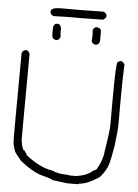

<svg xmlns="http://www.w3.org/2000/svg" viewBox="-59 -952 705 982"><g transform="rotate(5 293.0 -460.5)"><path d="M54.7 -675.8Q66.9 -675.8 74.2 -658.2Q72.3 -429.2 72.3 -308.6V-212.9Q80.6 -164.1 89.8 -164.1Q92.3 -164.1 107.4 -138.7Q180.2 -82.5 240.2 -74.2Q273.9 -58.6 326.2 -58.6Q326.2 -56.6 334 -56.6H365.2Q411.1 -62.5 439.5 -82Q439.5 -85.9 466.8 -99.6Q497.1 -150.9 500 -193.4Q517.6 -300.8 517.6 -334V-453.1Q517.6 -656.2 527.3 -656.2Q537.1 -662.1 543 -662.1Q552.7 -662.1 562.5 -646.5Q558.6 -568.4 558.6 -464.8V-343.8Q558.6 -306.2 548.8 -230.5Q538.6 -166.5 529.3 -132.8Q520.5 -108.4 515.6 -101.6Q497.1 -69.8 482.4 -58.6Q420.4 -19.5 384.8 -19.5Q384.8 -15.6 375 -15.6H322.3L246.1 -25.4Q246.1 -30.8 181.6 -46.9Q132.8 -64.9 78.1 -109.4Q48.3 -144.5 43 -156.2Q33.2 -187 33.2 -189.5Q31.2 -203.6 31.2 -224.6V-318.4Q31.2 -434.6 33.2 -658.2Q39.6 -675.8 54.7 -675.8ZM203.1 -824.2Q218.8 -824.2 222.7 -802.7V-779.3Q222.7 -771 224.6 -757.8Q218.3 -740.2 203.1 -740.2Q181.6 -743.7 181.6 -765.6V-802.7Q185.1 -824.2 203.1 -824.2ZM406.2 -824.2Q427.7 -820.8 427.7 -802.7V-755.9Q424.3 -734.4 406.2 -734.4Q393.1 -734.4 384.8 -750L386.7 -773.4V-785.2Q386.7 -793.5 384.8 -806.6Q391.1 -824.2 406.2 -824.2ZM431.6 -906.2Q449.2 -899.9 449.2 -884.8Q449.2 -875 433.6 -865.2Q359.9 -863.3 322.3 -863.3H250Q223.1 -863.3 179.7 -861.3Q162.1 -867.7 162.1 -882.8Q162.1 -904.3 212.9 -904.3H316.4Q355 -904.3 431.6 -906.2Z"/></g></svg>

Font: CEF Fonts CJK
Style: Regular
Weight: 400
Designer: PartyBoss (派对大魔王)
Version: Release 2.25